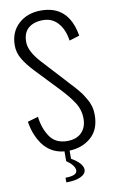

<svg xmlns="http://www.w3.org/2000/svg" viewBox="-111 -907 685 1162"><g transform="rotate(-10 231.5 -326.5)"><path d="M198.7 199.2V170.4Q270.5 170.4 270.5 137.7Q270.5 122.1 256.3 104.5Q242.2 86.9 220.2 72.3V12.2Q106.4 2 55.7 -120.1Q40 -158.2 33.2 -202.6L98.6 -221.7Q106.4 -150.9 141.6 -98.6Q176.3 -46.4 248.5 -46.4Q305.7 -46.4 336.9 -78.1Q368.2 -109.9 368.2 -163.1Q368.2 -216.3 339.8 -261.2Q311.5 -306.2 255.4 -364.7L124 -502.9Q81.1 -548.3 58.1 -587.9Q35.2 -627.4 35.2 -670.9Q35.2 -753.4 89.4 -802.7Q143.6 -852.1 227.5 -852.1Q394.5 -852.1 428.2 -669.9L429.7 -662.1L367.2 -642.6Q357.4 -711.4 321.3 -752Q286.1 -792.5 229.5 -792.5Q172.9 -792.5 139.6 -764.2Q106.4 -735.8 106.9 -678.7Q106.9 -621.6 175.8 -546.9L299.3 -412.6Q304.2 -407.2 323.7 -385.7Q343.8 -364.3 349.6 -357.9Q355.5 -351.1 372.1 -331.5Q388.7 -311.5 394.5 -301.8Q400.4 -292 411.6 -273.4Q439 -229 439 -174.3Q439 -84.5 385.3 -37.1Q331.5 10.3 251.5 13.2V63Q320.8 103.5 320.8 142.1Q320.3 168 288.1 183.6Q255.9 199.2 198.7 199.2Z"/></g></svg>

Font: Oswald-Light
Style: Light
Weight: 300
Designer: vernon adams
Foundry: vernon adams
Version: Version ; ttfautohint (v0.92.18-e454-dirty) -l 8 -r 50 -G 20